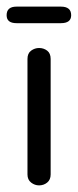

<svg xmlns="http://www.w3.org/2000/svg" viewBox="-33 -550 235 580"><path d="M85 10Q72 10 61 1.5Q50 -7 50 -23V-372Q50 -389 61 -397Q72 -405 85 -405Q99 -405 109.5 -397Q120 -389 120 -372V-23Q120 -7 109.5 1.5Q99 10 85 10ZM17 -480Q-13 -480 -13 -504Q-13 -530 17 -530H151Q182 -530 182 -504Q182 -480 151 -480Z"/></svg>

Font: Dongle
Style: Regular
Weight: 400
Designer: Yanghee Ryu
Foundry: Yanghee Ryu
Version: Version 2.000